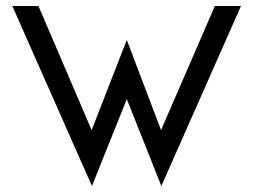

<svg xmlns="http://www.w3.org/2000/svg" viewBox="-20 -600 843 639"><path d="M285 -167 108 -580H21L286 19L402 -270L517 19L782 -580H695L516 -167L402 -467Z"/></svg>

Font: Charger
Style: Bd
Weight: 400
Designer: Jasper
Foundry: Cannot Into Space Fonts
Version: Version 0.98